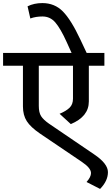

<svg xmlns="http://www.w3.org/2000/svg" viewBox="-40 -998 721 1247"><path d="M572 5Q661 65 661 120Q661 177 610 229L522 184Q551 152 551 126Q551 93 491 53L219 -131Q159 -172 134 -211Q109 -250 109 -307V-571H-20V-654H425L393 -725Q353 -813 319.5 -852Q286 -891 236 -891Q192 -891 157 -878L139 -957Q181 -978 235 -978Q315 -978 368.5 -923.5Q422 -869 482 -741L523 -654H638V-571H537V-339Q537 -241 420 -192L347 -259Q390 -277 412 -298.5Q434 -320 434 -357V-571H212V-310Q212 -267 227 -243.5Q242 -220 278 -195Z"/></svg>

Font: Martel Sans DemiBold
Style: Regular
Weight: 600
Designer: Dan Reynolds and Mathieu Réguer
Foundry: Dan Reynolds and Mathieu Réguer
Version: Version 1.001;PS 001.001;hotconv 1.0.70;makeotf.lib2.5.58329